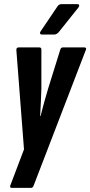

<svg xmlns="http://www.w3.org/2000/svg" viewBox="-20 -723 436 928"><path d="M38 185Q25 185 30 173L96 -1L59 -482Q59 -494 71 -494H169Q181 -494 180 -482V-296Q179 -262 177.5 -228.5Q176 -195 174 -162H176Q184 -195 193.5 -228.5Q203 -262 213 -296L271 -482Q274 -494 285 -494H386Q400 -494 395 -482L143 173Q139 185 130 185ZM182 -556Q176 -556 174 -561Q172 -566 176 -571L257 -691Q264 -703 277 -703H354Q361 -703 362.5 -698.5Q364 -694 360 -688L265 -569Q254 -556 242 -556Z"/></svg>

Font: Sofia Sans Extra Condensed ExtraBold
Style: Italic
Weight: 800
Italic angle: -9°
Designer: Botio Nikoltchev, Ani Petrova
Foundry: lettersoup
Version: Version 4.101; ttfautohint (v1.8.4.7-5d5b)